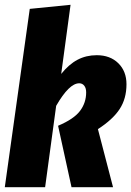

<svg xmlns="http://www.w3.org/2000/svg" viewBox="-24 -780 547 800"><path d="M231 -472Q263 -512 299 -531Q335 -550 379 -550Q435 -550 469 -516.5Q503 -483 503 -429Q503 -369 474.5 -325.5Q446 -282 384 -242L447 0H274L218 -256Q284 -284 309.5 -318Q335 -352 335 -395Q335 -413 327 -423Q319 -433 306 -433Q264 -433 210 -339L164 0H-4L100 -743L270 -760Z"/></svg>

Font: Fira Sans Extra Condensed ExtraBold
Style: Italic
Weight: 800
Width: 3
Italic angle: -8°
Designer: Carrois Corporate & Edenspiekermann AG
Foundry: Carrois Corporate GbR & Edenspiekermann AG
Version: Version 4.203